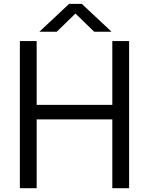

<svg xmlns="http://www.w3.org/2000/svg" viewBox="-20 -985 780 1005"><path d="M171.9 0H84V-770H171.9V-436H567.9V-770H655.8V0H567.9V-359.9H171.9ZM341.8 -964.8H408.2L564 -818.8H473.1L375 -914.1L276.9 -818.8H186Z"/></svg>

Font: Junction Regular
Style: Regular
Weight: 500
Designer: Caroline Hadilaksono
Foundry: Caroline Hadilaksono
Version: Version 1.056